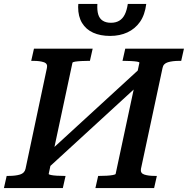

<svg xmlns="http://www.w3.org/2000/svg" viewBox="-44 -958 957 978"><path d="M163 -145 683 -622 710 -569 190 -92ZM-24 0 -10 -62H1Q35 -62 58 -69Q81 -76 86 -98L195 -612Q200 -634 179.5 -641Q159 -648 126 -648H115L129 -710H428L414 -648H405Q388 -648 369.5 -647Q351 -646 338.5 -644Q326 -642 325 -638L204 -72Q204 -69 216 -66.5Q228 -64 246 -63Q264 -62 281 -62H290L276 0ZM442 0 456 -62H465Q482 -62 500 -63Q518 -64 531 -66.5Q544 -69 545 -72L666 -638Q667 -642 654.5 -644Q642 -646 624 -647Q606 -648 589 -648H580L594 -710H893L879 -648H869Q835 -648 811.5 -641Q788 -634 784 -612L674 -98Q670 -76 690.5 -69Q711 -62 744 -62H755L741 0ZM355 -938Q355 -934 354.5 -930.5Q354 -927 354 -922Q354 -874 374 -841Q394 -808 430.5 -791.5Q467 -775 517 -775Q566 -775 605 -793Q644 -811 669 -846.5Q694 -882 701 -938H607Q602 -905 591.5 -884Q581 -863 563.5 -852.5Q546 -842 521 -842Q496 -842 479.5 -852.5Q463 -863 456.5 -884Q450 -905 452 -938Z"/></svg>

Font: Roboto Serif Medium
Style: Italic
Weight: 500
Italic angle: -10°
Designer: Greg Gazdowicz
Foundry: Commercial Type
Version: Version 1.008